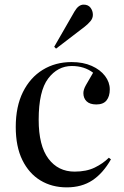

<svg xmlns="http://www.w3.org/2000/svg" viewBox="-20 -795 534 829"><path d="M268 14Q204 14 154.5 -16Q105 -46 76.5 -104Q48 -162 48 -247Q48 -335 79 -397.5Q110 -460 164.5 -493.5Q219 -527 289 -527Q339 -527 376 -510.5Q413 -494 433.5 -467Q454 -440 454 -409Q454 -379 440 -361.5Q426 -344 396 -344Q368 -344 354 -357.5Q340 -371 340 -393Q340 -408 351 -427.5Q362 -447 382 -481Q344 -510 290 -510Q229 -510 188 -456Q147 -402 147 -278Q147 -166 189 -110Q231 -54 302 -54Q353 -54 389 -71.5Q425 -89 450 -114L459 -107Q425 -47 379 -16.5Q333 14 268 14ZM222 -585 214 -593 302 -746Q319 -775 341 -775Q361 -775 371 -761.5Q381 -748 381 -731Q381 -716 370.5 -703.5Q360 -691 346 -680Z"/></svg>

Font: Literata 72pt
Style: Regular
Weight: 400
Designer: Latin by Veronika Burian and Jose Scaglione. Greek by Irene Vlachou. Cyrillic by Vera Evstafieva.
Foundry: TypeTogether
Version: Version 3.002